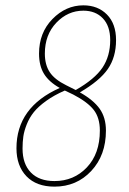

<svg xmlns="http://www.w3.org/2000/svg" viewBox="-20 -693 487 723"><path d="M280.8 -345.2Q332 -316.4 355.5 -283.2Q378.9 -250 378.9 -201.2Q378.9 -108.4 323.7 -49.3Q268.6 9.8 185.1 9.8Q117.2 9.8 79.6 -29.3Q42 -68.4 42 -134.8Q42 -289.6 205.1 -361.8Q164.6 -384.3 145.8 -414.8Q127 -445.3 127 -491.2Q127 -569.8 177.5 -621.3Q228 -672.9 293.9 -672.9Q348.6 -672.9 382.8 -638.2Q417 -603.5 417 -542Q417 -478 386.2 -433.3Q355.5 -388.7 280.8 -345.2ZM148.9 -491.2Q148.9 -449.2 167.2 -421.4Q185.5 -393.6 229 -372.1L265.1 -354Q336.9 -395 366 -438.5Q395 -481.9 395 -542Q395 -594.7 367.4 -623.8Q339.8 -652.8 293.9 -652.8Q235.4 -652.8 192.1 -607.4Q148.9 -562 148.9 -491.2ZM185.1 -11.2Q258.3 -11.2 307.1 -62.7Q356 -114.3 356 -201.2Q356 -249.5 333 -279.1Q310.1 -308.6 255.9 -336.9L224.1 -352.1Q183.6 -334.5 153.8 -313Q124 -291.5 107.4 -270.8Q90.8 -250 80.8 -224.9Q70.8 -199.7 67.9 -179.2Q64.9 -158.7 64.9 -133.8Q64.9 -75.7 96.2 -43.5Q127.4 -11.2 185.1 -11.2Z"/></svg>

Font: Fira Sans Compressed Thin
Style: Italic
Weight: 100
Width: 3
Italic angle: -8°
Designer: Carrois Corporate & Edenspiekermann AG
Foundry: Carrois Corporate GbR & Edenspiekermann AG
Version: Version 4.203;PS 004.203;hotconv 1.0.88;makeotf.lib2.5.64775